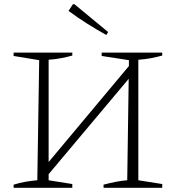

<svg xmlns="http://www.w3.org/2000/svg" viewBox="-20 -896 842 916"><path d="M45 0V-15Q74 -24 102.5 -29Q131 -34 158 -36L167 -609L45 -629V-645H325V-631Q300 -624 271.5 -618.5Q243 -613 212 -611V-123L595 -581V-609L465 -629V-645H754V-631Q729 -624 700.5 -618.5Q672 -613 640 -611V-36L754 -18V0H474V-15Q504 -23 532 -28.5Q560 -34 587 -36L594 -520L212 -65V-36L325 -18V0ZM487 -729Q441 -755 395.5 -783.5Q350 -812 307 -844L328 -876H335L496 -743Z"/></svg>

Font: Piazzolla SC ExtraLight
Style: Regular
Weight: 200
Designer: Juan Pablo del Peral
Foundry: Huerta Tipografica
Version: Version 1.330